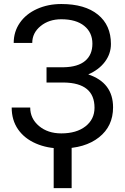

<svg xmlns="http://www.w3.org/2000/svg" viewBox="-20 -741 633 971"><path d="M447.3 -520Q447.3 -576.7 406 -610.1Q364.7 -643.6 290 -643.6Q227.5 -643.6 185.3 -609.1Q143.1 -574.7 143.1 -523.9H49.3Q49.3 -580.6 80.3 -625.5Q111.3 -670.4 167 -695.6Q222.7 -720.7 290 -720.7Q409.2 -720.7 475.1 -667.2Q541 -613.8 541 -518.6Q541 -469.2 510.7 -428.7Q480.5 -388.2 426.3 -364.7Q551.8 -322.8 551.8 -198.2Q551.8 -102.5 480.5 -46.4Q409.2 9.8 290 9.8Q219.2 9.8 161.4 -15.4Q103.5 -40.5 71.3 -86.9Q39.1 -133.3 39.1 -197.3H132.8Q132.8 -141.1 177.2 -103.8Q221.7 -66.4 290 -66.4Q366.7 -66.4 412.4 -102.1Q458 -137.7 458 -196.3Q458 -321.3 303.2 -323.7H215.3V-400.9H302.7Q374 -402.3 410.6 -433.1Q447.3 -463.9 447.3 -520ZM342.3 210.4H251.5V-39.6H342.3Z"/></svg>

Font: Roboto
Style: Regular
Weight: 400
Designer: Google
Version: Version 2.001047; 2015